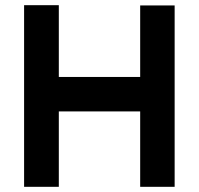

<svg xmlns="http://www.w3.org/2000/svg" viewBox="-20 -721 767 741"><path d="M73 0H207V-291H521V0H654V-700H521V-424H207V-701H73Z"/></svg>

Font: Unageo
Style: Bold
Weight: 700
Designer: Richard Sepsi
Foundry: Richard Sepsi
Version: Version 2.000